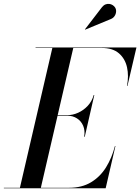

<svg xmlns="http://www.w3.org/2000/svg" viewBox="-66 -1003 746 1023"><path d="M39.5 0 213.5 -750H325L151 0ZM-45.5 0V-2.5H302Q370.5 -2.5 419 -31.8Q467.5 -61 498.8 -111.2Q530 -161.5 546.5 -225H549L497 0ZM382.5 -274Q388 -307.5 377.2 -332.8Q366.5 -358 344.2 -372.2Q322 -386.5 293.5 -386.5H224V-389.5H293.5Q322 -389.5 350.8 -402.5Q379.5 -415.5 401.8 -439.5Q424 -463.5 433.5 -497H436.5L385.5 -274ZM610.5 -545Q621 -598.5 610.8 -644.5Q600.5 -690.5 567.5 -719Q534.5 -747.5 476 -747.5H123.5V-750H661L613 -545ZM388 -845 386.5 -846.5 477.5 -965Q486 -975.5 496.2 -979.5Q506.5 -983.5 516.2 -982.2Q526 -981 534.2 -975.8Q542.5 -970.5 547 -963.5Q553.5 -953.5 552.5 -940.5Q551.5 -927.5 544.2 -917Q537 -906.5 524.5 -901.5Z"/></svg>

Font: Bodoni Moda 72pt Medium
Style: Italic
Weight: 500
Italic angle: -13°
Designer: Owen Earl
Foundry: indestructible type
Version: Version 2.004